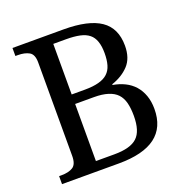

<svg xmlns="http://www.w3.org/2000/svg" viewBox="-128 -830 910 946"><g transform="rotate(-20 327.0 -357.0)"><path d="M563 -535.2Q563 -470.2 528.6 -433.3Q494.1 -396.5 439 -377.9V-374Q473.1 -368.2 501.5 -354.2Q529.8 -340.3 550.3 -317.4Q570.3 -294.9 581.5 -263.7Q592.8 -232.4 592.8 -192.9Q592.8 0 335.9 0H38.1V-42H50.8Q88.4 -42 110.6 -55.9Q132.8 -69.8 132.8 -113.8V-604Q132.8 -646 109.9 -658.9Q86.9 -671.9 50.8 -671.9H38.1V-713.9H306.2Q436 -713.9 499.5 -670.7Q563 -627.4 563 -535.2ZM300.8 -664.1H233.9V-398.9H303.2Q389.2 -398.9 423.3 -431.2Q440.9 -447.3 448.5 -473.1Q456.1 -499 456.1 -535.2Q456.1 -607.9 420.9 -636.2Q402.3 -651.4 372.8 -657.7Q343.3 -664.1 300.8 -664.1ZM333 -349.1H233.9V-49.8H331.1Q415.5 -49.8 450.7 -83Q485.8 -115.2 485.8 -195.8Q485.8 -234.9 478.5 -263.7Q471.2 -292.5 453.6 -311.5Q418 -349.1 333 -349.1Z"/></g></svg>

Font: Koh Santepheap
Style: Regular
Weight: 400
Designer: Danh Hong
Version: Version 2.002; ttfautohint (v1.8.3)